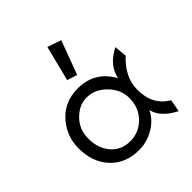

<svg xmlns="http://www.w3.org/2000/svg" viewBox="-177 -758 893 893"><g transform="rotate(-45 270.0 -311.5)"><path d="M271 -633 339 -610 277 -443 227 -459ZM503 -51 492 10Q413 -30 399 -90Q378 -46 332 -19Q286 8 234 8Q143 8 89 -53Q40 -109 40 -197Q40 -274 90 -333Q145 -397 234 -397Q346 -397 401 -298Q414 -368 494 -409L500 -347Q426 -279 426 -196Q426 -95 503 -51ZM373 -196Q373 -252 330 -295Q288 -338 232 -338Q184 -338 143 -296Q104 -256 104 -197Q104 -132 140 -91Q176 -50 234 -50Q291 -50 332 -91Q373 -132 373 -196Z"/></g></svg>

Font: GFS Neohellenic Rg
Style: Regular
Weight: 400
Designer: Takis Katsoulidis and George D. Matthiopoulos
Foundry: Takis Katsoulidis and George D. Matthiopoulos
Version: Version 1.0